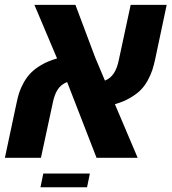

<svg xmlns="http://www.w3.org/2000/svg" viewBox="-30 -650 707 791"><path d="M656.7 -629.9 608.9 -404.3Q603.5 -379.9 597.4 -361.1Q591.3 -342.3 578.9 -319.3Q566.4 -296.4 549.6 -279.3Q532.7 -262.2 505.4 -246.3Q478 -230.5 443.4 -220.7L537.1 0H367.7L246.6 -312Q221.7 -302.2 208 -281.5Q194.3 -260.7 187.5 -226.6L138.7 0H-9.8L38.1 -225.1Q43 -249.5 49.1 -268.3Q55.2 -287.1 67.9 -310.1Q80.6 -333 97.7 -350.3Q114.7 -367.7 142.3 -383.5Q169.9 -399.4 205.1 -409.2L111.8 -629.9H280.8L361.8 -414.1L402.3 -317.9Q425.8 -327.6 439.2 -348.4Q452.6 -369.1 459.5 -402.8L508.3 -629.9ZM328.6 121.6H136.7L148.4 64.9H340.3Z"/></svg>

Font: Open Sans Hebrew
Style: Bold Italic
Weight: 700
Italic angle: -12°
Foundry: Ascender Corporation, Yanek Iontef
Version: Version 2.001;PS 002.001;hotconv 1.0.70;makeotf.lib2.5.58329